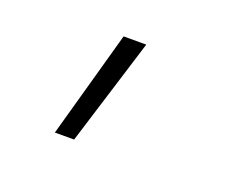

<svg xmlns="http://www.w3.org/2000/svg" viewBox="-66 -240 717 568"><g transform="rotate(20 293.0 44.5)"><path d="M145 212.9H205.6L310.1 -124H238.8Z"/></g></svg>

Font: Cascadia Mono NF Light
Style: Italic
Weight: 300
Italic angle: -10°
Monospace: yes
Designer: Aaron Bell
Foundry: Saja Typeworks
Version: Version 2404.023